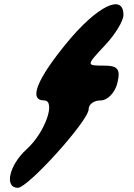

<svg xmlns="http://www.w3.org/2000/svg" viewBox="-20 -821 638 916"><path d="M299 -617C155 -442 116 -342 190 -342C249 -342 195 -188 107 -109C24 -34 -1 75 65 75C114 75 403 -246 403 -300C403 -324 428 -342 461 -342C493 -342 529 -379 540 -425C556 -490 543 -508 476 -508C391 -508 390 -508 480 -604C531 -658 569 -722 569 -750C569 -854 443 -792 299 -617Z"/></svg>

Font: Hussar Skorodowane
Style: Bold
Weight: 700
Foundry: Cannot Into Space Fonts
Version: Version 0.892